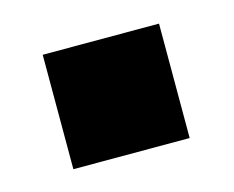

<svg xmlns="http://www.w3.org/2000/svg" viewBox="-43 -417 359 295"><g transform="rotate(-15 136.0 -269.0)"><path d="M43 -360H228V-178H43Z"/></g></svg>

Font: wassup Sans
Style: Black
Weight: 900
Version: Version 2.001